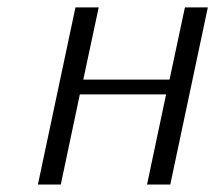

<svg xmlns="http://www.w3.org/2000/svg" viewBox="-20 -492 574 512"><path d="M81.1 0 181.2 -472.2H243.2L202.1 -279.8H432.1L473.1 -472.2H534.2L434.1 0H372.1L422.9 -240.2H192.9L142.1 0Z"/></svg>

Font: CMU Bright
Style: Oblique
Weight: 500
Italic angle: -12°
Version: Version 0.7.0